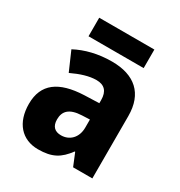

<svg xmlns="http://www.w3.org/2000/svg" viewBox="-172 -838 908 968"><g transform="rotate(30 282.0 -354.5)"><path d="M446 -719H125V-611H446ZM292 -560C212 -560 141 -542 83 -511L131 -401C182 -425 228 -440 271 -440C316 -440 341 -416 341 -364V-346L255 -343C111 -337 35 -283 35 -166C35 -57 94 10 189 10C271 10 312 -15 355 -73H358L388 0H500V-363C500 -494 424 -560 292 -560ZM296 -249 341 -251V-204C341 -145 303 -109 254 -109C219 -109 197 -127 197 -169C197 -217 224 -246 296 -249Z"/></g></svg>

Font: Noto Sans Gujarati UI SemiCondensed ExtraBold
Style: Regular
Weight: 800
Width: 4
Designer: Jelle Bosma - Monotype Design Team, Universal Thirst
Foundry: Monotype Imaging Inc.
Version: Version 2.106